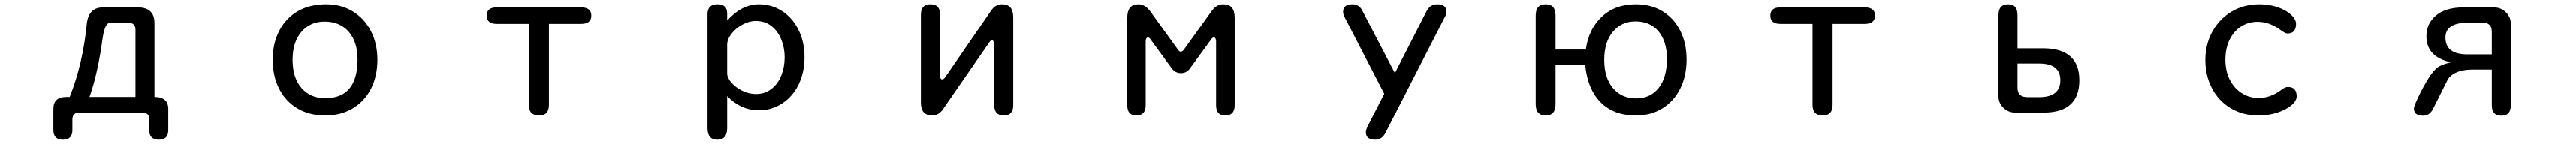

<svg xmlns="http://www.w3.org/2000/svg" viewBox="-20 -519 12040 674"><path d="M386.7 -416Q398.4 -484.4 461.9 -484.4H626Q702.1 -483.4 702.1 -411.1V-65.4Q768.6 -65.4 766.6 -4.9V89.8Q766.6 134.8 722.7 134.8Q677.7 134.8 677.7 89.8V39.1Q677.7 8.8 647.5 7.8H349.6Q319.3 8.8 318.4 39.1V89.8Q318.4 134.8 274.4 134.8Q229.5 134.8 229.5 89.8V-4.9Q227.5 -65.4 290 -65.4H305.7Q368.2 -220.7 386.7 -416ZM583 -412.1H492.2Q470.7 -410.2 460 -341.8Q437.5 -174.8 398.4 -65.4H613.3V-381.8Q612.3 -411.1 583 -412.1Z M1744.1 -239.3Q1744.1 -162.1 1713.4 -102.5Q1682.6 -43 1627 -10.7Q1571.3 21.5 1500 21.5Q1426.8 21.5 1371.1 -11.2Q1315.4 -43.9 1285.2 -103Q1254.9 -162.1 1254.9 -239.3Q1254.9 -316.4 1285.6 -375.5Q1316.4 -434.6 1372.6 -466.8Q1428.7 -499 1503.9 -499Q1574.2 -499 1628.9 -465.8Q1683.6 -432.6 1713.9 -373.5Q1744.1 -314.5 1744.1 -239.3ZM1347.7 -239.3Q1347.7 -155.3 1389.2 -107.4Q1430.7 -59.6 1500 -59.6Q1651.4 -59.6 1651.4 -241.2Q1651.4 -323.2 1609.9 -370.6Q1568.4 -418 1497.1 -418Q1429.7 -418 1388.7 -369.6Q1347.7 -321.3 1347.7 -239.3Z M2500 21.5Q2452.1 21.5 2452.1 -28.3V-407.2H2301.8Q2254.9 -407.2 2254.9 -446.3Q2254.9 -484.4 2301.8 -484.4H2696.3Q2744.1 -484.4 2744.1 -446.3Q2744.1 -407.2 2696.3 -407.2H2545.9V-28.3Q2545.9 21.5 2500 21.5Z M3527.3 -499Q3585 -499 3633.8 -468.3Q3682.6 -437.5 3711.4 -380.9Q3740.2 -324.2 3740.2 -252Q3740.2 -178.7 3711.9 -122.1Q3683.6 -65.4 3634.8 -34.2Q3585.9 -2.9 3527.3 -2.9Q3443.4 -2.9 3378.9 -69.3V80.1Q3378.9 134.8 3333 134.8Q3287.1 134.8 3287.1 80.1V-452.1Q3287.1 -499 3334 -499Q3378.9 -499 3378.9 -456.1V-422.9Q3448.2 -499 3527.3 -499ZM3513.7 -79.1Q3555.7 -79.1 3586.4 -103.5Q3617.2 -127.9 3632.3 -167Q3647.5 -206.1 3647.5 -251Q3647.5 -294.9 3631.8 -334Q3616.2 -373 3585.9 -397Q3555.7 -420.9 3512.7 -420.9Q3481.4 -420.9 3450.2 -403.8Q3418.9 -386.7 3398.9 -360.8Q3378.9 -335 3378.9 -310.5V-175.8Q3378.9 -155.3 3398.9 -132.3Q3418.9 -109.4 3450.2 -94.2Q3481.4 -79.1 3513.7 -79.1Z M4616.2 -330.1Q4609.4 -330.1 4603.5 -320.3L4388.7 -9.8Q4368.2 21.5 4336.9 21.5Q4284.2 21.5 4284.2 -39.1V-450.2Q4284.2 -499 4329.1 -499Q4374 -499 4374 -450.2V-164.1Q4374 -147.5 4383.8 -147.5Q4390.6 -147.5 4397.5 -157.2L4611.3 -467.8Q4631.8 -499 4663.1 -499Q4715.8 -499 4715.8 -438.5V-27.3Q4715.8 21.5 4671.9 21.5Q4627 21.5 4627 -27.3V-312.5Q4627 -320.3 4624 -325.2Q4621.1 -330.1 4616.2 -330.1Z M5499 -277.3Q5506.8 -277.3 5513.7 -287.1L5641.6 -464.8Q5665 -499 5697.3 -499Q5751 -499 5751 -436.5V-26.4Q5751 21.5 5707 21.5Q5664.1 21.5 5664.1 -26.4V-326.2Q5664.1 -334 5661.1 -338.9Q5658.2 -343.8 5653.3 -343.8Q5646.5 -343.8 5640.6 -334L5543 -200.2Q5527.3 -176.8 5500 -176.8Q5472.7 -176.8 5456.1 -200.2L5358.4 -334Q5352.5 -343.8 5345.7 -343.8Q5340.8 -343.8 5337.9 -338.9Q5335 -334 5335 -326.2V-26.4Q5335 21.5 5291 21.5Q5249 21.5 5249 -26.4V-436.5Q5249 -499 5301.8 -499Q5332 -499 5357.4 -464.8L5486.3 -286.1Q5492.2 -277.3 5499 -277.3Z M6257.8 -462.9Q6257.8 -499 6301.8 -499Q6334 -499 6349.6 -465.8L6500 -176.8L6646.5 -463.9Q6664.1 -499 6697.3 -499Q6741.2 -499 6741.2 -463.9Q6741.2 -452.1 6731.4 -435.5L6457 100.6Q6440.4 134.8 6408.2 134.8Q6364.3 134.8 6364.3 99.6Q6364.3 88.9 6373 71.3L6450.2 -80.1L6266.6 -435.5Q6257.8 -452.1 6257.8 -462.9Z M7627 -499Q7696.3 -499 7750 -466.8Q7803.7 -434.6 7833.5 -376Q7863.3 -317.4 7863.3 -240.2Q7863.3 -164.1 7834 -105Q7804.7 -45.9 7751 -12.2Q7697.3 21.5 7627 21.5Q7522.5 21.5 7461.4 -40.5Q7400.4 -102.5 7389.6 -214.8H7251V-32.2Q7251 21.5 7205.1 21.5Q7158.2 21.5 7158.2 -32.2V-446.3Q7158.2 -499 7205.1 -499Q7251 -499 7251 -446.3V-287.1H7392.6Q7405.3 -382.8 7467.3 -440.9Q7529.3 -499 7627 -499ZM7478.5 -239.3Q7478.5 -154.3 7519.5 -106.4Q7560.5 -58.6 7627 -58.6Q7694.3 -58.6 7732.9 -107.4Q7771.5 -156.2 7771.5 -243.2Q7771.5 -326.2 7731.9 -372.6Q7692.4 -418.9 7625 -418.9Q7559.6 -418.9 7519 -370.6Q7478.5 -322.3 7478.5 -239.3Z M8500 21.5Q8452.1 21.5 8452.1 -28.3V-407.2H8301.8Q8254.9 -407.2 8254.9 -446.3Q8254.9 -484.4 8301.8 -484.4H8696.3Q8744.1 -484.4 8744.1 -446.3Q8744.1 -407.2 8696.3 -407.2H8545.9V-28.3Q8545.9 21.5 8500 21.5Z M9699.2 -143.6Q9699.2 6.8 9535.2 7.8H9399.4Q9367.2 7.8 9344.2 -14.6Q9321.3 -37.1 9321.3 -67.4V-448.2Q9321.3 -499 9366.2 -499Q9410.2 -499 9410.2 -448.2V-293H9533.2Q9699.2 -291 9699.2 -143.6ZM9457 -64.5H9511.7Q9610.4 -64.5 9610.4 -143.6Q9610.4 -221.7 9511.7 -221.7H9410.2V-108.4Q9410.2 -64.5 9457 -64.5Z M10711.9 -407.2Q10711.9 -362.3 10671.9 -362.3Q10661.1 -362.3 10637.7 -379.9Q10586.9 -417 10532.2 -417Q10489.3 -417 10455.1 -395Q10420.9 -373 10401.4 -333Q10381.8 -293 10381.8 -239.3Q10381.8 -186.5 10402.3 -146Q10422.9 -105.5 10458.5 -83Q10494.1 -60.5 10537.1 -60.5Q10592.8 -60.5 10644.5 -99.6Q10661.1 -112.3 10673.8 -112.3Q10714.8 -112.3 10714.8 -68.4Q10714.8 -46.9 10690.4 -26.4Q10666 -5.9 10625 7.8Q10584 21.5 10536.1 21.5Q10463.9 21.5 10407.2 -12.2Q10350.6 -45.9 10319.3 -105.5Q10288.1 -165 10288.1 -238.3Q10288.1 -311.5 10320.8 -371.1Q10353.5 -430.7 10411.1 -464.8Q10468.8 -499 10541 -499Q10586.9 -499 10626 -485.4Q10665 -471.7 10688.5 -450.2Q10711.9 -428.7 10711.9 -407.2Z M11321.3 -349.6Q11321.3 -408.2 11365.2 -445.8Q11409.2 -483.4 11492.2 -484.4H11635.7Q11670.9 -484.4 11694.3 -460Q11715.8 -438.5 11715.8 -407.2V-26.4Q11715.8 22.5 11671.9 22.5Q11627 22.5 11627 -26.4V-193.4H11529.3Q11454.1 -191.4 11422.9 -150.4L11350.6 -5.9Q11334 22.5 11306.6 22.5Q11262.7 22.5 11262.7 -11.7Q11262.7 -20.5 11280.8 -59.6Q11298.8 -98.6 11322.8 -139.2Q11346.7 -179.7 11366.2 -197.3Q11384.8 -215.8 11436.5 -227.5Q11321.3 -252 11321.3 -349.6ZM11585.9 -413.1H11518.6Q11410.2 -413.1 11410.2 -343.8Q11410.2 -264.6 11512.7 -264.6H11627V-372.1Q11626 -412.1 11585.9 -413.1Z"/></svg>

Font: FakePearl
Style: Regular
Weight: 400
Version: Version 1.2